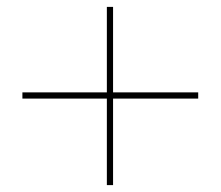

<svg xmlns="http://www.w3.org/2000/svg" viewBox="-20 -621 640 557"><path d="M290 -84V-335H45V-353H290V-601H308V-353H555V-335H308V-84Z"/></svg>

Font: Grandiflora One
Style: Regular
Weight: 400
Designer: Haesung Cho
Foundry: JAMO
Version: Version 1.000; ttfautohint (v1.8.4.7-5d5b);gftools[0.9.28]